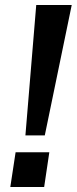

<svg xmlns="http://www.w3.org/2000/svg" viewBox="-20 -743 306 763"><path d="M81 -205 124 -723H265L158 -205ZM21 0 42 -138H176L155.5 0Z"/></svg>

Font: Public Sans Thin SemiBold
Style: Italic
Weight: 600
Italic angle: -8°
Version: Version 2.001